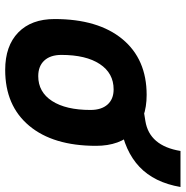

<svg xmlns="http://www.w3.org/2000/svg" viewBox="-8 -688 706 729"><g transform="rotate(90 344.5 -323.0)"><path d="M245.1 9.8Q153.8 9.8 102.8 -39.8Q51.8 -89.4 51.8 -177.7Q51.8 -342.8 127.9 -435.1Q204.1 -527.3 339.8 -527.3Q431.2 -527.3 482.2 -476.6Q533.2 -425.8 533.2 -335Q533.2 -172.4 457 -81.3Q380.9 9.8 245.1 9.8ZM268.6 -115.7Q329.1 -115.7 363 -168.2Q397 -220.7 397 -314Q397 -355.5 376.5 -378.7Q356 -401.9 318.8 -401.9Q257.3 -401.9 222.7 -349.4Q188 -296.9 188 -203.6Q188 -162.1 209.2 -138.9Q230.5 -115.7 268.6 -115.7ZM421.4 -422.4 408.7 -517.6 439 -522.5Q533.2 -537.6 552.7 -655.8H689.5Q672.4 -556.2 613 -500Q553.7 -443.8 451.7 -427.2Z"/></g></svg>

Font: Cascadia Mono
Style: Bold Italic
Weight: 700
Italic angle: -10°
Monospace: yes
Designer: Aaron Bell
Foundry: Saja Typeworks
Version: Version 2404.023; ttfautohint (v1.8.4)